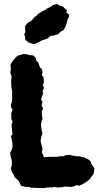

<svg xmlns="http://www.w3.org/2000/svg" viewBox="-20 -954 506 988"><path d="M206 -145 235 -147H254H274L289 -150H308L318 -156L339 -157L360 -152L374 -150H391L400 -145H411L430 -136L443 -128L449 -114L455 -103L466 -88L461 -57L449 -43L443 -33L435 -26L417 -13L410 -9L387 2L373 -2L364 4L348 8L329 7L312 6L300 9L276 11L261 8L245 11L237 10L216 12L207 14L189 13H177L142 12L123 7L114 8L89 3L83 -9L77 -22L66 -33L56 -41L51 -53L39 -75L36 -90L41 -102V-128L36 -143L32 -167L41 -186L45 -200L44 -217L40 -239L36 -253L44 -263L42 -282L41 -297L39 -312L45 -328L39 -339L38 -359V-372L45 -390L37 -402L36 -415L41 -429L43 -450L42 -464L43 -484L39 -500L38 -517L37 -530L38 -543L40 -558L33 -580L36 -598L34 -621L43 -637L59 -656L70 -667L100 -676L118 -675L134 -670L151 -669L165 -654L167 -641L176 -633L180 -624L185 -609L196 -597L199 -583L195 -568L204 -558L206 -532L201 -518L206 -501L199 -486L202 -473L195 -455L191 -440L199 -431L194 -412L202 -396L195 -381L196 -359L199 -342L194 -330L191 -313L192 -300L194 -286L199 -266L194 -256L190 -238L189 -228L194 -207L199 -189L195 -170L203 -154ZM153 -727 128 -735 110 -749 109 -765 104 -777 111 -790 109 -803 110 -822 123 -837 143 -848 157 -866 166 -871 178 -884 198 -896 214 -903 219 -909 235 -916 253 -928 272 -934 288 -925 303 -921 324 -901 321 -890 336 -878 335 -869 329 -857 323 -835 316 -815 306 -798 291 -791 283 -780 258 -771 241 -770 225 -756 193 -745 170 -732Z"/></svg>

Font: Winky Rough
Style: Bold
Weight: 700
Designer: Simon Atzbach
Foundry: typofactur
Version: Version 1.206; ttfautohint (v1.8.4.7-5d5b)